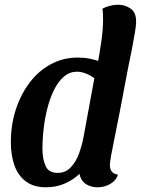

<svg xmlns="http://www.w3.org/2000/svg" viewBox="-20 -774 597 814"><path d="M175 20Q123 20 90 -4.5Q57 -29 41.5 -72Q26 -115 26 -171Q26 -246 47.5 -311Q69 -376 107 -425.5Q145 -475 197 -502.5Q249 -530 310 -530Q337 -530 361.5 -525Q386 -520 410 -511L524 -491Q507 -400 489 -306.5Q471 -213 451 -115Q450 -107 448 -95Q446 -83 446 -73Q446 -57 454 -46.5Q462 -36 480 -34Q475 -16 461 -4Q447 8 429.5 14Q412 20 393 20Q364 20 343 5.5Q322 -9 317 -37Q291 -12 255 4Q219 20 175 20ZM224 -41Q258 -41 280.5 -65Q303 -89 315.5 -124.5Q328 -160 334 -192L380 -442Q362 -456 342.5 -463Q323 -470 306 -470Q276 -470 252.5 -450.5Q229 -431 211.5 -397.5Q194 -364 182.5 -321Q171 -278 165.5 -232Q160 -186 160 -142Q160 -101 173 -71Q186 -41 224 -41ZM522 -481 391 -489Q402 -544 409.5 -597Q417 -650 417 -690Q417 -703 416.5 -714.5Q416 -726 414 -737Q426 -744 444.5 -749Q463 -754 481 -754Q510 -754 534 -737.5Q558 -721 557 -679Q557 -667 552 -636Q547 -605 539 -564Q531 -523 522 -481Z"/></svg>

Font: Sansita Swashed Light Medium
Style: Regular
Weight: 500
Version: Version 1.003